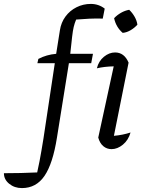

<svg xmlns="http://www.w3.org/2000/svg" viewBox="-152 -756 733 981"><path d="M-40 205Q-78 205 -105 183Q-132 161 -132 129Q-87 129 -46 128Q-5 127 38 125Q45 93 50 67.5Q55 42 59.5 15Q64 -12 70 -48L128 -433H39L44 -455Q86 -477 135 -481L154 -601Q160 -641 182.5 -671.5Q205 -702 239 -719Q273 -736 312 -736Q352 -736 383 -712L373 -661Q338 -662 304.5 -660.5Q271 -659 237 -656Q229 -637 224.5 -618Q220 -599 216.5 -568Q213 -537 207 -481H323L314 -433H200L139 -53Q118 80 75.5 142.5Q33 205 -40 205ZM515 -79Q504 -40 476 -17Q448 6 418 6Q394 6 376 -9Q358 -24 350 -53L429 -417Q381 -416 343 -407Q352 -444 379 -466Q406 -488 436 -488Q483 -488 505 -436L430 -62Q475 -66 515 -79ZM508 -706Q524 -691 535.5 -671Q547 -651 550 -630Q536 -614 516 -602Q496 -590 475 -588Q441 -617 431 -663Q446 -679 466 -690.5Q486 -702 508 -706Z"/></svg>

Font: Piazzolla
Style: Italic
Weight: 400
Italic angle: -11.3°
Designer: Juan Pablo del Peral
Foundry: Huerta Tipografica
Version: Version 1.330